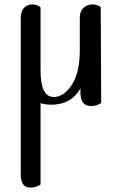

<svg xmlns="http://www.w3.org/2000/svg" viewBox="-20 -472 533 871"><path d="M437 -438 439 -5Q420 9 392 9Q345 9 345 -52V-71Q303 3 212 3Q188 3 164 -4V365Q145 379 117 379Q74 379 74 318V-391Q74 -421 89 -436.5Q104 -452 126 -452Q138 -452 147.5 -448.5Q157 -445 160 -442L164 -438V-151Q164 -32 224 -32Q270 -32 306 -87.5Q342 -143 342 -244V-391Q342 -421 359 -436.5Q376 -452 399 -452Q411 -452 420.5 -448.5Q430 -445 434 -442Z"/></svg>

Font: Sofia
Style: Regular
Weight: 400
Designer: Paula Nazal and Daniel Hernndez
Foundry: Paula Nazal, Daniel Hernndez
Version: Version 1.001